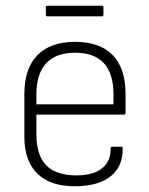

<svg xmlns="http://www.w3.org/2000/svg" viewBox="-20 -639 521 670"><path d="M245 11Q157 12 111 -32.5Q65 -77 65 -162V-310Q65 -400 110.5 -446.5Q156 -493 242 -493Q328 -493 373 -447Q418 -401 418 -312V-245Q418 -239 413 -239H107V-170Q107 -98 141 -62.5Q175 -27 247 -27Q306 -27 336.5 -52Q367 -77 366 -121Q366 -127 372 -127H404Q408 -127 408 -122Q410 -60 367.5 -25Q325 10 245 11ZM107 -275H376V-310Q376 -382 342.5 -418.5Q309 -455 242 -455Q175 -455 141 -418Q107 -381 107 -310ZM145 -582Q140 -582 140 -588V-614Q140 -619 145 -619H335Q341 -619 341 -614V-588Q341 -582 335 -582Z"/></svg>

Font: Sofia Sans Semi Condensed ExtraLight
Style: Regular
Weight: 250
Version: Version 4.100